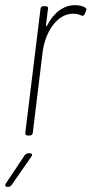

<svg xmlns="http://www.w3.org/2000/svg" viewBox="-58 -525 355 744"><path d="M233 -505C187 -505 150 -475 125 -427C123 -422 120 -422 120 -426L128 -491C129 -497 126 -501 120 -501H110C104 -501 100 -497 99 -491L40 -10C39 -4 43 0 48 0H58C64 0 68 -4 69 -10L107 -322C118 -407 166 -471 224 -472C239 -472 248 -469 257 -465C262 -462 267 -464 270 -470L275 -482C278 -487 278 -492 273 -495C263 -501 252 -505 233 -505ZM-30 199H-25C-21 199 -16 196 -13 192L64 81C69 74 66 69 58 69H51C46 69 42 72 38 76L-36 187C-40 194 -37 199 -30 199Z"/></svg>

Font: Barlow Condensed Thin
Style: Italic
Weight: 250
Width: 3
Italic angle: -7°
Designer: Jeremy Tribby
Foundry: Tribby Type
Version: Version 1.422;hotconv 1.0.109;makeotfexe 2.5.65596